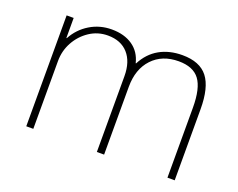

<svg xmlns="http://www.w3.org/2000/svg" viewBox="-90 -688 1048 846"><g transform="rotate(20 434.0 -265.0)"><path d="M96 0V-520H129V-426H131Q157 -474 203 -502Q249 -530 305 -530Q364 -530 403 -503Q442 -476 454 -426H456Q483 -478 529 -504Q575 -530 636 -530Q718 -530 755 -482.5Q792 -435 792 -333V0H758V-328Q758 -419 728 -459Q698 -499 630 -499Q553 -499 507 -450Q461 -401 461 -318V0H427V-355Q427 -423 393 -461Q359 -499 298 -499Q251 -499 212.5 -473.5Q174 -448 151.5 -407Q129 -366 129 -318V0Z"/></g></svg>

Font: M PLUS 1 ExtraLight
Style: Regular
Weight: 250
Version: Version 1.001